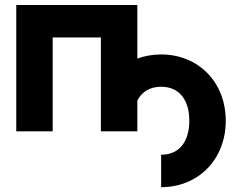

<svg xmlns="http://www.w3.org/2000/svg" viewBox="-20 -528 960 772"><path d="M45.4 -507.8V0H191.9V-377.4H385.7V0H532.2V-124C550.3 -158.2 581.5 -179.2 627.9 -179.2C703.6 -179.2 741.2 -122.6 741.2 -42.5C741.2 38.1 703.6 94.2 627.9 94.2V224.6C777.8 224.6 887.7 112.8 887.7 -42.5C887.7 -197.3 777.8 -309.1 627.9 -309.1C593.8 -309.1 561.5 -303.2 532.2 -292.5V-507.8Z"/></svg>

Font: Giphurs ExtraBold
Style: Regular
Weight: 800
Version: Version 1.000